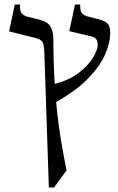

<svg xmlns="http://www.w3.org/2000/svg" viewBox="-20 -605 520 845"><path d="M465 -460Q465 -418 443 -366.5Q421 -315 369 -261Q317 -207 227 -156Q237 -54 250 22Q263 98 273 145L218 220H195L175 -378Q174 -405 168 -418Q162 -431 139 -437L20 -467L45 -585H68Q67 -557 75 -547Q83 -537 99 -532L155 -518Q171 -514 184.5 -506Q198 -498 206.5 -479.5Q215 -461 215 -425Q215 -323 221 -236Q284 -252 326 -284Q368 -316 389 -351Q410 -386 410 -407Q410 -423 404 -432Q398 -441 381 -445L285 -468L310 -585H333Q332 -557 340 -547.5Q348 -538 364 -533L415 -520Q439 -514 452 -502.5Q465 -491 465 -460Z"/></svg>

Font: Bona Nova
Style: Regular
Weight: 400
Designer: Mateusz Machalski
Foundry: Capitalics
Version: Version 4.001; ttfautohint (v1.8.3)